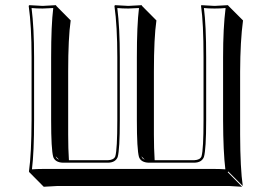

<svg xmlns="http://www.w3.org/2000/svg" viewBox="-20 -668 1056 748"><path d="M915.5 -143.6Q916 -10.7 925.8 56.6L869.1 0L867.2 2.9L923.3 59.6Q921.4 59.6 872.6 56.6H203.6Q203.6 56.6 150.4 59.6L94.2 2.9L92.8 0Q102.5 -68.4 103 -200.2V-444.8Q103 -566.9 91.8 -645L94.2 -647.9Q96.2 -647.9 146 -645Q146 -645 198.2 -647.9L199.2 -645L255.4 -588.4Q245.6 -521 245.6 -388.7V-143.6Q245.6 -88.4 248.5 -43.9H400.9Q423.8 -44.9 429.2 -59.1Q437 -86.4 437 -200.2V-444.8Q437 -566.9 425.8 -645L428.2 -647.9Q430.2 -647.9 480 -645Q480 -645 532.2 -647.9L533.2 -645L589.4 -588.4Q579.6 -521 579.6 -388.7V-143.6Q579.6 -89.4 582.5 -43.9H736.8Q759.8 -44.9 765.1 -59.1Q772.9 -86.4 772.9 -200.2V-444.8Q772.9 -578.6 763.2 -645L764.2 -647.9Q766.1 -647.9 815.9 -645Q815.9 -645 868.2 -647.9L870.1 -645L926.8 -588.4Q916 -509.3 915.5 -388.2ZM543.9 -45.9 530.8 -59.1Q533.2 -53.7 535.6 -50.8Q540 -47.4 543.9 -45.9ZM210 -45.9 196.8 -59.1Q199.2 -53.7 201.7 -50.8Q206.1 -47.4 210 -45.9ZM849.1 -200.2V-444.8Q849.1 -560.1 858.9 -636.7Q838.9 -634.8 815.9 -634.8Q792.5 -634.8 774.4 -636.7Q783.2 -569.8 783.2 -444.8V-200.2Q783.2 -85.9 774.4 -56.2Q765.6 -34.7 736.8 -34.2H559.1Q529.3 -35.2 521.5 -56.2Q513.2 -85.4 513.2 -200.2V-444.8Q513.2 -570.3 521.5 -636.7Q502 -635.3 480 -634.8Q456.1 -634.8 437 -636.7Q446.8 -559.6 446.8 -444.8V-200.2Q446.8 -85.9 438.5 -56.2Q429.7 -34.7 400.9 -34.2H225.1Q195.3 -35.2 187.5 -56.2Q179.2 -85.4 179.2 -200.2V-444.8Q179.2 -570.3 187.5 -636.7Q168 -635.3 146 -634.8Q122.1 -634.8 103 -636.7Q112.8 -559.6 112.8 -444.8V-200.2Q112.8 -75.7 104.5 -8.3Q125 -9.8 147 -9.8H815.9Q839.8 -9.8 857.9 -8.3Q849.6 -75.7 849.1 -200.2Z"/></svg>

Font: Linux Biolinum Shadow O
Style: Bold
Weight: 700
Designer: Philipp H. Poll
Foundry: Philipp H. Poll
Version: Version 0.9.2